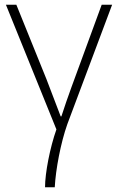

<svg xmlns="http://www.w3.org/2000/svg" viewBox="-20 -550 498 810"><path d="M170 240H211C215 165 236 53 264 -26L453 -530H409L281 -181C266 -141 253 -101 239 -59H236L176 -216L49 -530H5L218 -4C191 72 170 180 170 240Z"/></svg>

Font: Kathrein 35 Thin
Style: Regular
Weight: 250
Designer: Lazydogs Typefoundry, based on Open Sans by Ascender Corporation
Foundry: Lazydogs Typefoundry
Version: Version 1.003;PS 001.003;hotconv 1.0.88;makeotf.lib2.5.64775